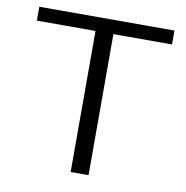

<svg xmlns="http://www.w3.org/2000/svg" viewBox="-76 -731 779 803"><g transform="rotate(10 314.0 -329.0)"><path d="M276 -599H27V-658H601V-599H352V0H276Z"/></g></svg>

Font: QiushuiShotai Bright
Style: Regular
Weight: 400
Designer: Christian Thalmann (Catharsis Fonts)
Version: Version 1.250;